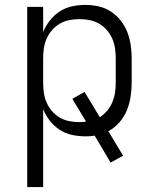

<svg xmlns="http://www.w3.org/2000/svg" viewBox="-20 -548 640 783"><path d="M91 215V-520H156V-417Q166 -442 183 -464Q200 -486 223 -501Q246 -516 273 -522Q300 -528 328 -528Q355 -528 382 -522Q409 -516 432 -501Q455 -486 472 -464.5Q489 -443 499 -417.5Q509 -392 513 -364.5Q517 -337 517 -310V-210Q517 -181 512.5 -152.5Q508 -124 497 -97.5Q486 -71 466.5 -48.5Q447 -26 422 -13L482 87L431 115L366 5Q356 7 346.5 7.5Q337 8 328 8Q300 8 273 2Q246 -4 223 -19Q200 -34 183 -56Q166 -78 156 -103V215ZM304 -50Q311 -50 317.5 -50.5Q324 -51 331 -52L275 -145L325 -173L387 -70Q404 -81 417 -96.5Q430 -112 438 -131Q446 -150 449 -170Q452 -190 452 -210V-310Q452 -331 449 -351.5Q446 -372 437.5 -391Q429 -410 415.5 -425.5Q402 -441 384 -451.5Q366 -462 345.5 -466Q325 -470 304 -470Q283 -470 262.5 -466Q242 -462 224 -451.5Q206 -441 192.5 -425.5Q179 -410 170.5 -391Q162 -372 159 -351.5Q156 -331 156 -310V-210Q156 -189 159 -168.5Q162 -148 170.5 -129Q179 -110 192.5 -94.5Q206 -79 224 -68.5Q242 -58 262.5 -54Q283 -50 304 -50Z"/></svg>

Font: Iosevka Light Extended
Style: Regular
Weight: 300
Width: 7
Monospace: yes
Designer: Belleve Invis
Foundry: Belleve Invis
Version: Version 32.5.0; ttfautohint (v1.8.4)